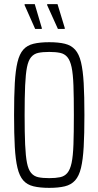

<svg xmlns="http://www.w3.org/2000/svg" viewBox="-20 -900 476 928"><path d="M218 8Q173 8 142 0.5Q111 -7 92.5 -28Q74 -49 64.5 -88.5Q55 -128 51.5 -190Q48 -252 48 -344Q48 -436 51.5 -498Q55 -560 64.5 -599.5Q74 -639 92.5 -660Q111 -681 142 -688.5Q173 -696 218 -696Q263 -696 293.5 -688.5Q324 -681 343 -660Q362 -639 371.5 -599.5Q381 -560 384.5 -498Q388 -436 388 -344Q388 -252 384.5 -190Q381 -128 371.5 -88.5Q362 -49 343 -28Q324 -7 293.5 0.5Q263 8 218 8ZM218 -39Q249 -39 270.5 -43.5Q292 -48 305.5 -64Q319 -80 326 -112.5Q333 -145 335 -201.5Q337 -258 337 -344Q337 -430 335 -486.5Q333 -543 326 -575.5Q319 -608 305.5 -624Q292 -640 270.5 -644.5Q249 -649 218 -649Q186 -649 165 -644.5Q144 -640 130.5 -624Q117 -608 110.5 -575.5Q104 -543 101.5 -486.5Q99 -430 99 -344Q99 -258 101.5 -201.5Q104 -145 110.5 -112.5Q117 -80 130.5 -64Q144 -48 165 -43.5Q186 -39 218 -39ZM293 -760H260L208 -875V-880H258L293 -765ZM182 -760H150L99 -875V-880H148L182 -765Z"/></svg>

Font: Saira ExtraCondensed Light
Style: Regular
Weight: 300
Width: 2
Designer: Hector Gatti with collaboration of the Omnibus-Type team
Foundry: Omnibus-Type
Version: Version 1.101